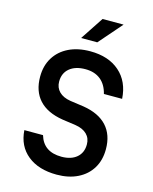

<svg xmlns="http://www.w3.org/2000/svg" viewBox="-149 -1138 999 1252"><g transform="rotate(15 350.0 -512.0)"><path d="M205 -209Q236 -104 357 -104Q422 -104 459.5 -136Q497 -168 497 -224Q497 -266 470 -292.5Q443 -319 393 -327L302 -340Q196 -357 142 -416Q88 -475 88 -573Q88 -647 122 -702Q156 -757 217.5 -787Q279 -817 362 -817Q486 -817 560.5 -751.5Q635 -686 642 -571H519Q504 -632 464 -664Q424 -696 362 -696Q294 -696 255 -663.5Q216 -631 216 -574Q216 -533 243 -506Q270 -479 320 -471L412 -458Q517 -441 571 -382Q625 -323 625 -226Q625 -152 592 -97.5Q559 -43 498.5 -13Q438 17 357 17Q234 17 160 -43Q86 -103 79 -209ZM281 -885 384 -1041H526L390 -885Z"/></g></svg>

Font: Martian Mono Medium
Style: Regular
Weight: 500
Monospace: yes
Designer: Roman Shamin
Foundry: Evil Martians
Version: Version 1.000; ttfautohint (v1.8.4.7-5d5b)